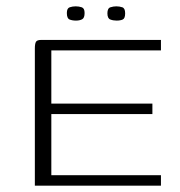

<svg xmlns="http://www.w3.org/2000/svg" viewBox="-20 -586 568 606"><path d="M90 0V-433Q90 -448 93.5 -454Q97 -460 110 -460H488V-427H142V-259H461V-226H142V-33H488V0ZM348 -521Q337 -521 328 -524.5Q319 -528 319 -544Q319 -560 328.5 -563Q338 -566 347 -566Q357 -566 366 -563Q375 -560 375 -544Q375 -528 367.5 -524.5Q360 -521 348 -521ZM220 -521Q208 -521 199.5 -524.5Q191 -528 191 -545Q191 -560 200 -563Q209 -566 219 -566Q229 -566 238 -563Q247 -560 247 -545Q247 -529 239 -525Q231 -521 220 -521Z"/></svg>

Font: Genos Light
Style: Regular
Weight: 300
Designer: Robert E. Leuschke
Foundry: Robert E. Leuschke
Version: Version 1.010